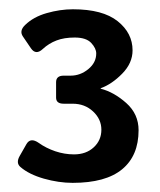

<svg xmlns="http://www.w3.org/2000/svg" viewBox="-20 -737 348 418"><path d="M24.4 -373.5Q14.2 -382.3 22.9 -397.5L37.6 -423.3Q46.4 -438.5 64.5 -425.8Q80.1 -414.6 100.3 -407.7Q120.6 -400.9 141.1 -400.9Q167.5 -400.9 184.1 -416.3Q200.7 -431.6 200.7 -454.6Q200.7 -477.5 182.6 -494.4Q164.6 -511.2 138.2 -511.2H118.7Q102.1 -511.2 102.1 -524.4V-558.1Q102.1 -572.3 118.7 -572.3H133.8Q154.8 -572.3 172.1 -586.4Q189.5 -600.6 189.5 -620.6Q189.5 -631.8 178.5 -643.6Q167.5 -655.3 142.6 -655.3Q119.6 -655.3 103 -648.9Q86.4 -642.6 73.2 -630.4Q58.1 -616.2 47.4 -631.8L29.8 -657.7Q21.5 -669.9 34.7 -682.6Q52.7 -700.2 81.8 -708.5Q110.8 -716.8 138.7 -716.8Q203.6 -716.8 236.1 -690.9Q268.6 -665 268.6 -627.4Q268.6 -599.6 246.1 -576.7Q223.6 -553.7 199.2 -544.9V-543.9Q228 -536.6 254.9 -512.7Q281.7 -488.8 281.7 -453.6Q281.7 -397.9 245.8 -368.4Q210 -338.9 138.2 -338.9Q107.9 -338.9 75.4 -348.1Q43 -357.4 24.4 -373.5Z"/></svg>

Font: Istok
Style: Bold
Weight: 700
Designer: Andrey V. Panov
Foundry: Andrey V. Panov
Version: Version 1.0.1